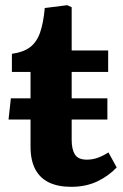

<svg xmlns="http://www.w3.org/2000/svg" viewBox="-20 -708 476 742"><path d="M255 14Q204 14 169 -3Q134 -20 116 -54.5Q98 -89 98 -141V-246H13L22 -328H98V-430H26V-500Q70 -506 96 -525.5Q122 -545 135 -582.5Q148 -620 153 -677L240 -688L257 -680V-513H398V-430H257V-328H395V-246H257V-167Q257 -131 269.5 -111Q282 -91 316 -91Q338 -91 358.5 -98.5Q379 -106 399 -119L431 -61Q400 -28 356 -7Q312 14 255 14Z"/></svg>

Font: Literata 18pt
Style: Bold
Weight: 700
Designer: Latin by Veronika Burian and Jose Scaglione. Greek by Irene Vlachou. Cyrillic by Vera Evstafieva.
Foundry: TypeTogether
Version: Version 3.103;gftools[0.9.29]